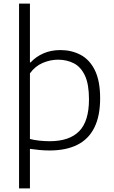

<svg xmlns="http://www.w3.org/2000/svg" viewBox="-20 -828 632 1068"><path d="M86 220V-808H146.5V-481H150.5Q179.5 -512.5 221.5 -531Q263.5 -549.5 316.5 -549.5Q377.5 -549.5 427.8 -523.2Q478 -497 507.5 -437.8Q537 -378.5 537 -281Q537 -183.5 505.2 -119Q473.5 -54.5 410.8 -22.8Q348 9 255.5 9Q226.5 9 198.2 6.2Q170 3.5 146.5 0V220ZM256 -42.5Q366 -42.5 420.5 -98.2Q475 -154 475 -275.5Q475 -359.5 452.5 -407.5Q430 -455.5 391 -475.8Q352 -496 302.5 -496Q260 -496 218 -478.2Q176 -460.5 146.5 -420V-55Q169 -49 198 -45.8Q227 -42.5 256 -42.5Z"/></svg>

Font: Encode Sans SemiExpanded Light
Style: Regular
Weight: 300
Width: 6
Designer: Multiple Designers
Foundry: Impallari Type
Version: Version 3.002